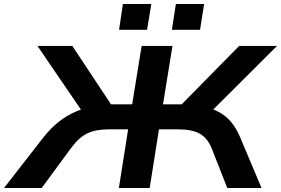

<svg xmlns="http://www.w3.org/2000/svg" viewBox="-54 -933 1395 953"><path d="M-34 0 163 -253Q198 -297 237.5 -328.5Q277 -360 325.5 -380.5Q374 -401 436 -408L362 -368L132 -705H305L509 -397L486 -415H602L649 -705H802L755 -415H877L830 -397L1133 -705H1321L983 -368L926 -408Q985 -401 1025.5 -380.5Q1066 -360 1092 -329Q1118 -298 1137 -254L1244 0H1074L995 -201Q975 -248 937.5 -269.5Q900 -291 829 -291H735L689 0H536L582 -291H486Q421 -291 379.5 -271Q338 -251 301 -201L153 0ZM799 -785 819 -913H959L939 -785ZM537 -785 556 -913H697L676 -785Z"/></svg>

Font: Nunito Sans 7pt Expanded
Style: Bold Italic
Weight: 700
Width: 7
Italic angle: -9°
Designer: Vernon Adams
Foundry: Vernon Adams
Version: Version 3.101;gftools[0.9.27]